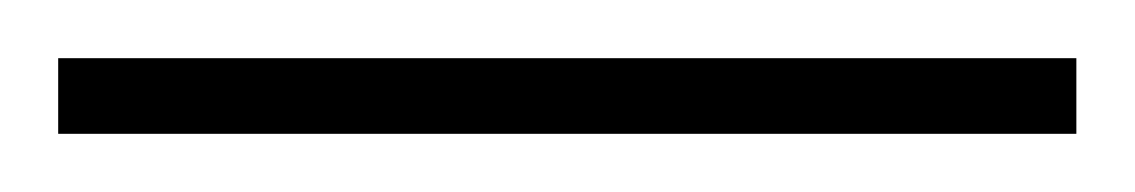

<svg xmlns="http://www.w3.org/2000/svg" viewBox="-21 70 390 66"><path d="M349 90H-1V116H349Z"/></svg>

Font: Noto Sans Oriya Cond Thin
Style: Regular
Weight: 100
Width: 3
Designer: Amélie Bonet and Sol Matas
Foundry: Google LLC
Version: Version 2.006